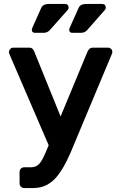

<svg xmlns="http://www.w3.org/2000/svg" viewBox="-20 -761 610 971"><path d="M103 190Q93 190 86 183.5Q79 177 79 166V109Q79 98 86 91.5Q93 85 103 85H134Q154 85 167 77Q180 69 191 50.5Q202 32 215 0L423 -501Q427 -509 433 -514.5Q439 -520 451 -520H527Q535 -520 541.5 -514Q548 -508 548 -500Q548 -496 547.5 -493Q547 -490 544 -484L354 -30Q337 13 317.5 52.5Q298 92 274.5 123.5Q251 155 220 172.5Q189 190 147 190ZM232 -13 29 -484Q25 -494 25 -498Q26 -507 32 -513.5Q38 -520 47 -520H127Q139 -520 144.5 -514Q150 -508 153 -501L308 -119ZM346 -595Q330 -595 330 -611Q330 -615 332 -619Q334 -623 335 -626L378 -722Q387 -741 415 -741H495Q515 -741 515 -722Q515 -715 509 -709L421 -609Q409 -595 389 -595ZM157 -595Q141 -595 141 -611Q141 -615 143 -619Q145 -623 146 -626L189 -722Q198 -741 226 -741H307Q327 -741 327 -722Q327 -715 321 -709L232 -609Q220 -595 200 -595Z"/></svg>

Font: Rubik Light Medium
Style: Regular
Weight: 500
Version: Version 2.104